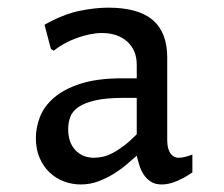

<svg xmlns="http://www.w3.org/2000/svg" viewBox="-20 -745 583 499"><path d="M335.4 -340.3Q325.2 -331.5 310.3 -318.6Q295.4 -305.7 276.6 -293.9Q257.8 -282.2 236.1 -273.9Q214.4 -265.6 189.9 -265.6Q167.5 -265.6 146.5 -273.4Q125.5 -281.2 109.1 -296.6Q92.8 -312 83 -334.5Q73.2 -356.9 73.2 -386.2Q73.2 -413.1 83.7 -440.7Q94.2 -468.3 119.9 -490.7Q145.5 -513.2 189 -527.3Q232.4 -541.5 298.3 -541.5H335.4V-577.1Q335.4 -596.2 328.9 -611.3Q322.3 -626.5 310.3 -637.2Q298.3 -647.9 281.7 -653.6Q265.1 -659.2 245.1 -659.2Q230.5 -659.2 213.4 -655.8Q196.3 -652.3 179.4 -646.2Q162.6 -640.1 147.2 -631.6Q131.8 -623 119.6 -613.3L112.3 -617.7L95.7 -680.7Q144.5 -708 185.8 -716.6Q227.1 -725.1 261.2 -725.1Q339.4 -725.1 377 -692.9Q414.6 -660.6 414.6 -595.7V-379.9Q414.6 -374.5 415.5 -366.9Q416.5 -359.4 419.7 -352.3Q422.9 -345.2 429 -340.1Q435.1 -335 445.3 -335Q451.2 -335 460.7 -337.2Q470.2 -339.4 480 -343.3V-296.9Q459.5 -282.7 439.2 -274.2Q418.9 -265.6 400.4 -265.6Q383.3 -265.6 372.3 -272.7Q361.3 -279.8 354 -290.5Q346.7 -301.3 342.5 -314.5Q338.4 -327.6 335.4 -340.3ZM335.4 -490.7H303.2Q256.3 -490.7 227.8 -484.1Q199.2 -477.5 183.6 -466.6Q168 -455.6 162.6 -440.9Q157.2 -426.3 157.2 -409.7Q157.2 -374.5 176 -354.7Q194.8 -335 224.1 -335Q235.4 -335 247.3 -337.6Q259.3 -340.3 272.9 -347.4Q286.6 -354.5 302 -366.2Q317.4 -377.9 335.4 -396Z"/></svg>

Font: Proza Libre
Style: Regular
Weight: 400
Designer: Jasper de Waard
Foundry: Jasper de Waard
Version: Version 1.000; ttfautohint (v1.4.1.8-43bc)